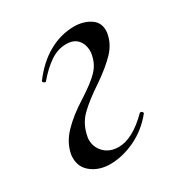

<svg xmlns="http://www.w3.org/2000/svg" viewBox="-109 -481 546 577"><g transform="rotate(-30 164.5 -192.5)"><path d="M270 -271Q245 -245 203 -216Q153 -183 127 -157Q101 -131 94 -91Q93 -88 93 -81Q93 -55 111.5 -36.5Q130 -18 161 -18Q209 -18 266 -75Q267 -76 269 -76Q272 -76 274.5 -73.5Q277 -71 276 -68Q244 -28 200 -7Q156 14 113 14Q76 14 50 -5.5Q24 -25 24 -58Q24 -66 25 -71Q32 -108 61.5 -138.5Q91 -169 136 -197Q183 -227 203.5 -248.5Q224 -270 229 -301Q230 -305 230 -312Q230 -334 217 -349.5Q204 -365 177 -365Q148 -365 121.5 -347Q95 -329 69 -298L67 -297Q64 -297 61 -300Q58 -303 59 -305Q94 -352 136.5 -375.5Q179 -399 224 -399Q255 -399 278.5 -384.5Q302 -370 302 -342Q302 -334 301 -330Q295 -297 270 -271Z"/></g></svg>

Font: CormorantInfant-MediumItalic
Style: Italic
Weight: 500
Italic angle: -10°
Designer: Christian Thalmann (Catharsis Fonts)
Foundry: Catharsis Fonts
Version: Version 3.303